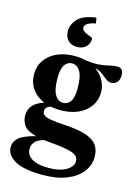

<svg xmlns="http://www.w3.org/2000/svg" viewBox="-139 -768 800 1107"><g transform="rotate(15 260.5 -214.0)"><path d="M231.5 -122Q200.5 -122 173 -127.5Q141.5 -118.5 141.5 -93Q141.5 -78.5 152.2 -69.5Q163 -60.5 194.5 -54.8Q226 -49 289 -45.5Q394.5 -39 443.5 -8.8Q492.5 21.5 492.5 86.5Q493 136.5 462 177Q431 217.5 372 241.2Q313 265 228.5 265Q117.5 265 63.8 235Q10 205 10 157Q10 125.5 35 102Q60 78.5 135 58.5Q78 43.5 60.2 16Q42.5 -11.5 43.5 -44Q45.5 -113.5 131 -140Q83.5 -160 57.5 -197.5Q31.5 -235 31.5 -283.5Q31.5 -332.5 57.2 -369Q83 -405.5 128.2 -425.5Q173.5 -445.5 232.5 -445.5Q268.5 -445.5 299.5 -437.5Q352 -431 385.5 -434.8Q419 -438.5 441.8 -444.5Q464.5 -450.5 485 -450.5Q521 -450.5 521 -408Q521 -378 506.2 -364.2Q491.5 -350.5 473.5 -350.5Q456 -350.5 441.2 -362.2Q426.5 -374 408.5 -388Q390.5 -402 363.5 -408Q398 -384 415 -350.2Q432 -316.5 432 -284.5Q432 -235 406.5 -198.5Q381 -162 335.8 -142Q290.5 -122 231.5 -122ZM235.5 -167Q263.5 -167 279.5 -191.2Q295.5 -215.5 295.5 -271Q295.5 -339 276.8 -369.8Q258 -400.5 228 -400.5Q200.5 -400.5 184.2 -376.2Q168 -352 168 -297Q168 -228.5 186.8 -197.8Q205.5 -167 235.5 -167ZM117.5 139Q117.5 174.5 151 195.8Q184.5 217 252.5 217Q318.5 217 356.8 194Q395 171 395 139.5Q395 119 379.8 106.2Q364.5 93.5 325 85.5Q285.5 77.5 213.5 71.5Q198.5 70 184.5 68.5Q144 81.5 130.8 99.5Q117.5 117.5 117.5 139ZM302 -567.5Q302 -537 282.2 -518Q262.5 -499 228 -499Q197 -499 176.2 -519Q155.5 -539 155.5 -575.5Q155.5 -615.5 187 -648.5Q218.5 -681.5 294.5 -691.5L301 -658.5Q264.5 -651 250.5 -640.5Q236.5 -630 236.5 -616Q236.5 -605 246.5 -597.5Q256.5 -590 269.2 -584.8Q282 -579.5 292 -575.5Q302 -571.5 302 -567.5Z"/></g></svg>

Font: Newsreader 16pt
Style: Bold
Weight: 700
Designer: Hugues Gentile
Foundry: Production Type
Version: Version 1.003; ttfautohint (v1.8.3)